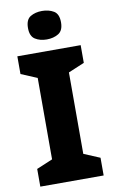

<svg xmlns="http://www.w3.org/2000/svg" viewBox="-101 -984 615 1036"><g transform="rotate(-10 206.5 -466.0)"><path d="M380 0H33V-97L121 -134V-580L33 -617V-714H380V-617L292 -580V-134L380 -97ZM206 -932Q243 -932 270 -916Q297 -900 297 -854Q297 -809 270 -792.5Q243 -776 206 -776Q169 -776 142.5 -792.5Q116 -809 116 -854Q116 -900 142.5 -916Q169 -932 206 -932Z"/></g></svg>

Font: Noto Sans Cham ExtraBold
Style: Regular
Weight: 800
Version: Version 2.002